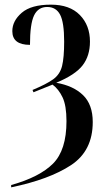

<svg xmlns="http://www.w3.org/2000/svg" viewBox="-20 -566 453 826"><path d="M28 240Q192 206 285.5 144.5Q379 83 379 -41Q379 -116 337.5 -156.5Q296 -197 222 -210Q304 -244 335.5 -285Q367 -326 367 -387Q367 -457 323.5 -501.5Q280 -546 199 -546Q114 -546 73.5 -511Q33 -476 33 -432Q33 -373 109 -373Q109 -463 126.5 -499.5Q144 -536 183 -536Q221 -536 238.5 -503Q256 -470 256 -387Q256 -318 247 -282Q238 -246 209 -225Q180 -204 120 -179L124 -169L206 -202Q232 -183 249 -147.5Q266 -112 266 -45Q266 80 208 138Q150 196 28 230Z"/></svg>

Font: Noto Serif Display Condensed Semi
Style: Regular
Weight: 600
Width: 3
Designer: Monotype Design Team
Foundry: Monotype Imaging Inc.
Version: Version 1.900